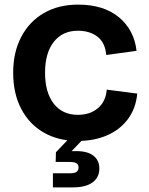

<svg xmlns="http://www.w3.org/2000/svg" viewBox="-20 -601 644 831"><path d="M317 9Q232 9 169 -27.5Q106 -64 71.5 -130.5Q37 -197 37 -286Q37 -375 72 -441.5Q107 -508 170 -544.5Q233 -581 318 -581Q429 -581 495 -526Q561 -471 571 -381L440 -363Q435 -417 401.5 -442.5Q368 -468 317 -468Q251 -468 213 -420Q175 -372 175 -286Q175 -201 212.5 -152.5Q250 -104 317 -104Q370 -104 404 -133Q438 -162 442 -213L574 -196Q568 -132 534 -86Q500 -40 444 -15.5Q388 9 317 9ZM209 210V149H283Q305 149 312.5 142Q320 135 320 124Q320 110 310 105Q300 100 283 100H221L222 58L307 -31L341 0L290 53H310Q359 53 384.5 73Q410 93 410 128Q410 167 380.5 188.5Q351 210 296 210Z"/></svg>

Font: BDO Grotesk DemiBold
Style: Regular
Weight: 600
Designer: Deni Anggara
Foundry: Lokal Container
Version: Version 2.000